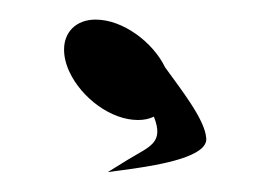

<svg xmlns="http://www.w3.org/2000/svg" viewBox="-20 -725 276 196"><path d="M190.5 -584.3C189 -603.5 163.6 -635.2 148.5 -656.3C136 -682.1 105.4 -705 77.6 -705C57.5 -705 45.3 -692 45.4 -674.3C45.4 -667.2 47.2 -659.5 50.9 -651.6C63.3 -625.1 93.2 -602.5 120.8 -602.5C126.9 -602.5 131.9 -603.5 137.1 -605.9C147.8 -578.7 132.7 -575.6 110.2 -561.8L90 -549.3L113.5 -552.5C143.3 -556.7 193.1 -565.2 190.5 -584.3Z"/></svg>

Font: Hi.
Style: Bold
Weight: 400
Designer: Mew Too, Robert Jablonski
Foundry: Cannot Into Space Fonts
Version: Version 1.996